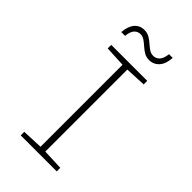

<svg xmlns="http://www.w3.org/2000/svg" viewBox="-271 -988 1071 1071"><g transform="rotate(45 265.0 -452.5)"><path d="M123 0V-28L246 -33V-680L123 -686V-714H407V-686L284 -680V-33L407 -28V0ZM112 -804Q116 -853 138 -878.5Q160 -904 196 -904Q218 -904 235.5 -894Q253 -884 268.5 -870Q284 -856 299 -846Q314 -836 332 -836Q353 -836 368 -851.5Q383 -867 388 -905H417Q414 -855 390.5 -829Q367 -803 332 -803Q309 -803 291.5 -813.5Q274 -824 259 -837.5Q244 -851 229 -861.5Q214 -872 196 -872Q176 -872 161 -857Q146 -842 142 -804Z"/></g></svg>

Font: Noto Sans Mono Condensed ExtraLight
Style: Regular
Weight: 200
Width: 3
Designer: Monotype Design Team
Foundry: Monotype Imaging Inc.
Version: Version 2.014; ttfautohint (v1.8.4.7-5d5b)